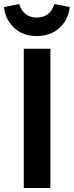

<svg xmlns="http://www.w3.org/2000/svg" viewBox="-37 -933 366 953"><path d="M145 -754Q77 -754 33 -795Q-11 -836 -17 -898L58 -913Q80 -846 145 -846Q212 -846 233 -913L309 -898Q303 -836 258.5 -795Q214 -754 145 -754ZM213 -691V0H81V-691Z"/></svg>

Font: FiraGO Medium
Style: Regular
Weight: 500
Designer: bBox Type
Foundry: bBox Type GmbH
Version: Version 1.001;PS 001.001;hotconv 1.0.88;makeotf.lib2.5.64775